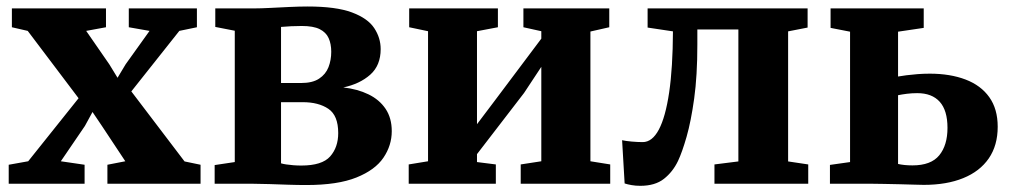

<svg xmlns="http://www.w3.org/2000/svg" viewBox="-20 -580 3188 606"><path d="M69 -71 228 -270 67.5 -482.5 17.5 -494V-553.5H314.5V-494L252 -482.5L325 -377L351 -334.5L376.5 -377L452 -482.5L386.5 -494V-553.5H601.5V-494L546 -482.5L394.5 -291.5L562.5 -70.5L613 -60V0H319V-60L375.5 -71L302 -182L272 -226.5L248 -182.5L172 -71L247 -60V0H7.5V-60Z M947 4Q919.5 4 889 3Q858.5 2 830 1Q801.5 0 780 0H657.5V-59L721 -68.5V-483L659.5 -495V-553.5H784.5Q803 -553.5 832.2 -555Q861.5 -556.5 893.5 -558Q925.5 -559.5 951 -559.5Q1040.5 -559.5 1090.8 -540.8Q1141 -522 1161.2 -491.2Q1181.5 -460.5 1181.5 -425Q1181.5 -373.5 1148.5 -344.2Q1115.5 -315 1063.5 -304Q1108.5 -299 1143 -282.2Q1177.5 -265.5 1197 -236.5Q1216.5 -207.5 1216.5 -166Q1216.5 -121 1190.2 -82.2Q1164 -43.5 1105 -19.8Q1046 4 947 4ZM931 -57.5Q996.5 -57.5 1022 -86.2Q1047.5 -115 1047.5 -160Q1047.5 -215.5 1016.5 -236.5Q985.5 -257.5 935.5 -257.5H867V-64.5Q873.5 -62.5 883.5 -61Q893.5 -59.5 905.8 -58.5Q918 -57.5 931 -57.5ZM867 -318H930.5Q966.5 -318 987.2 -331.8Q1008 -345.5 1016.8 -368Q1025.5 -390.5 1025.5 -416.5Q1025.5 -441.5 1017.2 -459.8Q1009 -478 989 -488Q969 -498 932.5 -498Q915.5 -498 898.8 -497.2Q882 -496.5 867 -495Z M1270 0V-61L1331 -71V-481.5L1271.5 -494V-553.5H1551.5V-494L1485.5 -481.5V-188L1541 -261.5L1688.5 -458V-481.5L1632 -494V-553.5H1903V-494L1843.5 -480.5V-71L1906 -61V0H1623.5V-61L1688.5 -71V-369L1634 -286.5L1485.5 -93.5V-68.5L1545 -61V0Z M2001 6.5Q1986 6.5 1973.2 4.2Q1960.5 2 1951.5 -1L1943.5 -137.5Q1954 -135 1973.5 -133.2Q1993 -131.5 2008.5 -131.5Q2038.5 -131.5 2059.5 -171Q2080.5 -210.5 2092 -288.2Q2103.5 -366 2104 -481L2024 -493V-553.5H2529V-493L2467.5 -481V-70.5L2531 -61V0H2235V-61L2310.5 -70.5V-487H2181V-439Q2181 -341 2171 -269Q2161 -197 2147 -148.2Q2133 -99.5 2120 -72Q2103.5 -37.5 2075.5 -15.5Q2047.5 6.5 2001 6.5Z M2599.5 0V-59.5L2663 -68.5V-480L2601.5 -492V-553.5H2895.5V-492L2814.5 -480V-338.5Q2825.5 -340.5 2841.2 -342.5Q2857 -344.5 2875.8 -346Q2894.5 -347.5 2914.5 -347.5Q2979 -347.5 3027.5 -329Q3076 -310.5 3102.5 -273.2Q3129 -236 3129 -180Q3129 -121 3100.8 -80Q3072.5 -39 3020.2 -17.8Q2968 3.5 2895.5 3.5Q2886.5 3.5 2865.5 2.8Q2844.5 2 2819.2 1.5Q2794 1 2771 0.5Q2748 0 2735.5 0ZM2860 -58Q2918.5 -58 2944.5 -89.8Q2970.5 -121.5 2970.5 -176.5Q2970.5 -231.5 2946 -258.8Q2921.5 -286 2875 -286Q2858 -286 2842.2 -284Q2826.5 -282 2814.5 -279.5V-62.5Q2823 -60.5 2835 -59.2Q2847 -58 2860 -58Z"/></svg>

Font: Merriweather 24pt ExtraBold
Style: Regular
Weight: 800
Version: Version 2.100